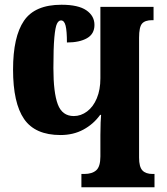

<svg xmlns="http://www.w3.org/2000/svg" viewBox="-20 -789 703 809"><path d="M323 -56H335Q368 -56 385.5 -71.5Q403 -87 403 -130V-220Q403 -248 404 -272.5Q405 -297 406 -305H402Q374 -266 331.5 -243Q289 -220 235 -220Q128 -220 81.5 -287.5Q35 -355 35 -496Q35 -634 81 -701.5Q127 -769 239 -769Q310 -769 344 -745.5Q378 -722 378 -684Q378 -646 346.5 -628Q315 -610 262 -610Q262 -658 256.5 -680.5Q251 -703 237 -703Q227 -703 220 -689Q213 -675 209 -631Q205 -587 205 -502Q205 -399 223.5 -349.5Q242 -300 291 -300Q321 -300 347 -319.5Q373 -339 388 -375Q403 -411 403 -459V-760H627V-704H621Q591 -704 578.5 -689.5Q566 -675 566 -630V-125Q566 -86 580 -71Q594 -56 623 -56H631V0H323Z"/></svg>

Font: Noto Serif CondBlack
Style: Regular
Weight: 900
Width: 3
Designer: Monotype Design Team
Foundry: Monotype Imaging Inc.
Version: Version 1.001